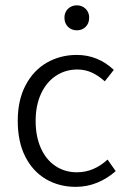

<svg xmlns="http://www.w3.org/2000/svg" viewBox="-20 -707 493 739"><path d="M418 -438 383.3 -394Q358.9 -416 333.3 -427.7Q307.6 -439.5 277.8 -439.5Q231.9 -439.5 195.3 -415.3Q158.7 -391.1 137.9 -346.2Q117.2 -301.3 117.2 -241.7Q117.2 -182.1 137 -137.5Q156.7 -92.8 192.9 -68.4Q229 -43.9 276.4 -43.9Q340.8 -43.9 394 -92.8L425.3 -48.3Q392.6 -19.5 353.8 -3.7Q314.9 12.2 271.5 12.2Q207.5 12.2 156.7 -17.6Q106 -47.4 77.1 -104.5Q48.3 -161.6 48.3 -241.7Q48.3 -322.3 78.9 -379.6Q109.4 -437 161.1 -466.3Q212.9 -495.6 275.4 -495.6Q356.9 -495.6 418 -438ZM275.9 -686.5Q295.9 -686.5 309.6 -673.1Q323.2 -659.7 323.2 -639.2Q323.2 -617.2 309.8 -603.8Q296.4 -590.3 275.9 -590.3Q255.4 -590.3 241.7 -603.8Q228 -617.2 228 -639.2Q228 -659.7 241.7 -673.1Q255.4 -686.5 275.9 -686.5Z"/></svg>

Font: Varta
Style: Light
Weight: 300
Designer: Joana Correia, Viktoriya Grabowska, Eben Sorkin
Foundry: Sorkin Type
Version: Version 1.002; ttfautohint (v1.3) -l 8 -r 24 -G 200 -x 12 -H